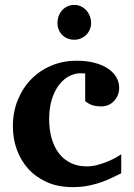

<svg xmlns="http://www.w3.org/2000/svg" viewBox="-20 -746 542 778"><path d="M471.2 -43.9Q458.5 -38.1 440.2 -28.8Q421.9 -19.5 397.7 -10.3Q373.5 -1 342.8 5.6Q312 12.2 273.9 12.2Q215.3 12.2 170.4 -7.8Q125.5 -27.8 94.7 -61.8Q64 -95.7 48.1 -140.1Q32.2 -184.6 32.2 -233.9Q32.2 -293 52.5 -342Q72.8 -391.1 107.7 -426.3Q142.6 -461.4 189.5 -480.7Q236.3 -500 290 -500Q329.6 -500 361.3 -491.9Q393.1 -483.9 415.8 -469.2Q438.5 -454.6 450.7 -434.3Q462.9 -414.1 462.9 -390.1Q462.9 -373 456.8 -359.4Q450.7 -345.7 440.9 -335.7Q431.2 -325.7 418.5 -320.3Q405.8 -314.9 392.1 -314.9Q376.5 -314.9 366 -316.9Q355.5 -318.8 348.1 -322Q340.8 -325.2 335.4 -328.9Q330.1 -332.5 325.2 -335.9V-448.2Q318.8 -448.2 315.2 -448.7Q311.5 -449.2 306.2 -449.2Q283.2 -449.2 260.5 -437.5Q237.8 -425.8 219.7 -402.6Q201.7 -379.4 190.4 -344.5Q179.2 -309.6 179.2 -263.2Q179.2 -219.2 189.7 -183.8Q200.2 -148.4 219.7 -123.5Q239.3 -98.6 267.6 -85.2Q295.9 -71.8 331.1 -71.8Q354 -71.8 377 -78.1Q399.9 -84.5 419.2 -92.8Q438.5 -101.1 452.4 -109.1Q466.3 -117.2 471.2 -121.1ZM349.1 -652.8Q349.1 -639.2 344 -626.7Q338.9 -614.3 329.6 -605Q320.3 -595.7 307.9 -590.3Q295.4 -585 280.8 -585Q266.1 -585 253.7 -590.1Q241.2 -595.2 232.2 -604.2Q223.1 -613.3 218 -625.7Q212.9 -638.2 212.9 -652.8Q212.9 -668 217.8 -681.2Q222.7 -694.3 231.7 -704.3Q240.7 -714.4 253.2 -720.2Q265.6 -726.1 280.8 -726.1Q294.9 -726.1 307.4 -720.5Q319.8 -714.8 329.1 -704.8Q338.4 -694.8 343.8 -681.4Q349.1 -668 349.1 -652.8Z"/></svg>

Font: Charis SIL Eur
Style: Bold
Weight: 700
Foundry: SIL International
Version: Version 5.000